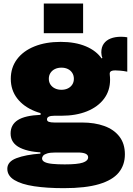

<svg xmlns="http://www.w3.org/2000/svg" viewBox="-20 -806 729 1050"><path d="M329 223Q236 223 166.5 212.5Q97 202 58.5 178.5Q20 155 20 117Q20 78 70 59Q120 40 201 34V16L285 28Q254.5 28 238.2 33Q222 38 216 45.5Q210 53 210 60Q210 73 224.5 80.2Q239 87.5 266.8 90.2Q294.5 93 334 93Q404.5 93 433.2 83.2Q462 73.5 462 54Q462 28 405 28H233Q143 28 90.5 2.5Q38 -23 38 -76Q38 -124 77.2 -149.2Q116.5 -174.5 202 -178V-203L315 -173H277Q257.5 -173 247.2 -168.2Q237 -163.5 237 -153Q237 -143.5 247.2 -139.8Q257.5 -136 278 -136H429Q497.5 -136 550.2 -117Q603 -98 633 -59.2Q663 -20.5 663 38Q663 96.5 629.2 137.8Q595.5 179 522 201Q448.5 223 329 223ZM315 -173Q232.5 -173 170.5 -198Q108.5 -223 73.8 -268.2Q39 -313.5 39 -375Q39 -436.5 73 -482Q107 -527.5 168.5 -552.2Q230 -577 312 -577Q391.5 -577 449.8 -552.5Q508 -528 538 -483Q560.5 -457 571.2 -429.2Q582 -401.5 582 -370Q582 -310 548.8 -265.8Q515.5 -221.5 455.5 -197.2Q395.5 -173 315 -173ZM316 -315Q336 -315 351.2 -322.5Q366.5 -330 375.2 -343.5Q384 -357 384 -375Q384 -393.5 375.2 -407.2Q366.5 -421 351.2 -428.5Q336 -436 316 -436Q296 -436 280.5 -428.5Q265 -421 256 -407.2Q247 -393.5 247 -375Q247 -357 256 -343.5Q265 -330 280.5 -322.5Q296 -315 316 -315ZM582 -370 543 -429 512 -475 540 -489Q537 -496 535.5 -504.2Q534 -512.5 534 -519Q534 -548 547.5 -567Q561 -586 585.2 -595.5Q609.5 -605 642 -605Q652 -605 660.2 -604.2Q668.5 -603.5 676 -602V-414Q656.5 -418 639 -419.5Q621.5 -421 611 -421Q599.5 -421 592.8 -419Q586 -417 583 -413Q580 -409 580 -403Q580 -399.5 580.5 -395Q581 -390.5 581.5 -384.2Q582 -378 582 -370ZM219.5 -786.5H434.5V-624.5H219.5Z"/></svg>

Font: Hepta Slab ExtraBold
Style: Regular
Weight: 800
Designer: Michael LaGattuta
Foundry: Michael LaGattuta
Version: Version 1.102